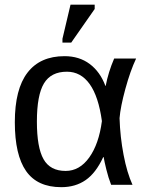

<svg xmlns="http://www.w3.org/2000/svg" viewBox="-20 -773 618 803"><path d="M411.6 -115.7Q380.9 -49.3 338.1 -19.8Q295.4 9.8 236.3 9.8Q136.2 9.8 89.1 -57.6Q42 -125 42 -261.7Q42 -400.4 95 -469.2Q147.9 -538.1 250 -538.1Q311.5 -538.1 355.2 -505.4Q398.9 -472.7 420.9 -413.6H421.9Q433.1 -471.7 457.5 -528.3H549.3Q524.9 -476.6 504.4 -401.6Q483.9 -326.7 480 -278.8Q482.4 -200.7 496.8 -125.5Q511.2 -50.3 534.2 0H444.8Q433.1 -29.8 424.6 -64.7Q416 -99.6 413.6 -115.7ZM134.3 -264.6Q134.3 -156.2 162.1 -107.2Q189.9 -58.1 254.4 -58.1Q313 -58.1 353.3 -114.5Q393.6 -170.9 406.2 -266.6Q392.1 -369.6 355 -421.4Q317.9 -473.1 259.8 -473.1Q193.4 -473.1 163.8 -424.1Q134.3 -375 134.3 -264.6ZM241.2 -594.7V-610.8L274.9 -753.4H376V-735.4L277.8 -594.7Z"/></svg>

Font: Liberation Sans
Style: Regular
Weight: 400
Designer: Steve Matteson
Foundry: Ascender Corporation
Version: Version 2.00.1